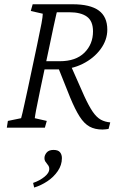

<svg xmlns="http://www.w3.org/2000/svg" viewBox="-20 -593 568 892"><path d="M11.7 0 16.6 -31.2 78.1 -43.9Q81.1 -53.7 84.5 -68.8Q87.9 -84 93.8 -110.4Q99.6 -136.7 109.4 -181.6L152.3 -383.8Q167 -453.1 172.9 -484.9Q178.7 -516.6 178.7 -529.3L123 -542L131.8 -573.2H317.4Q398.4 -573.2 438.5 -544.4Q478.5 -515.6 478.5 -455.1Q478.5 -407.2 447.3 -364.7Q416 -322.3 364.3 -296.4Q312.5 -270.5 251 -270.5H174.8L181.6 -308.6H257.8Q332 -308.6 372.1 -348.1Q412.1 -387.7 412.1 -447.3Q412.1 -495.1 383.8 -515.6Q355.5 -536.1 301.8 -536.1H244.1Q243.2 -534.2 242.2 -529.3Q241.2 -524.4 237.8 -509.8Q234.4 -495.1 228 -465.3Q221.7 -435.5 210.9 -383.8L168 -181.6Q160.2 -143.6 155.3 -119.1Q150.4 -94.7 147.5 -80.6Q144.5 -66.4 143.6 -58.1Q142.6 -49.8 141.6 -43.9L197.3 -31.2L188.5 0ZM456.1 8.8Q420.9 8.8 396 -4.9Q371.1 -18.6 350.1 -51.3Q329.1 -84 305.7 -140.6L247.1 -287.1L303.7 -299.8L371.1 -147.5Q392.6 -100.6 410.6 -74.2Q428.7 -47.9 448.2 -37.1Q467.8 -26.4 492.2 -24.4L484.4 5.9Q478.5 6.8 471.2 7.8Q463.9 8.8 456.1 8.8ZM138.7 278.3 133.8 256.8Q165 246.1 187 228Q209 210 209 192.4Q209 183.6 205.6 177.7Q202.1 171.9 197.8 167Q193.4 162.1 189.9 156.2Q186.5 150.4 186.5 141.6Q186.5 127.9 196.8 115.7Q207 103.5 228.5 103.5Q250 103.5 258.8 114.3Q267.6 125 267.6 141.6Q267.6 173.8 248.5 201.7Q229.5 229.5 200.2 249Q170.9 268.6 138.7 278.3Z"/></svg>

Font: Crimson Pro ExtraLight
Style: Italic
Weight: 250
Italic angle: -12°
Designer: Jacques Le Bailly
Foundry: Baron von Fonthausen
Version: Version 1.003